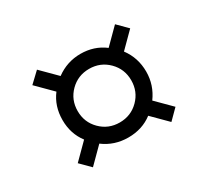

<svg xmlns="http://www.w3.org/2000/svg" viewBox="-85 -657 670 621"><g transform="rotate(-30 250.0 -346.5)"><path d="M69 -200 125 -256Q96 -294 96 -345Q96 -397 125 -435L68 -492L106 -528L162 -472Q203 -502 253 -502Q304 -502 342 -473L398 -529L434 -493L379 -438Q409 -398 409 -346Q409 -296 379 -255L434 -200L398 -164L343 -219Q305 -190 253 -190Q201 -190 161 -220L105 -164ZM353 -346Q353 -388 324 -417Q295 -446 253 -446Q211 -446 182 -417Q153 -388 153 -346Q153 -304 182 -275Q211 -246 253 -246Q295 -246 324 -275Q353 -304 353 -346Z"/></g></svg>

Font: Lobster
Style: Regular
Weight: 400
Designer: Impallari Type
Foundry: Impallari Type
Version: Version 2.100